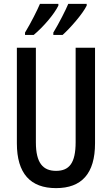

<svg xmlns="http://www.w3.org/2000/svg" viewBox="-20 -960 577 990"><path d="M427 -931V-940H332C320 -911 285 -841 255 -792V-780H303C343 -816 406 -888 427 -931ZM281 -931V-940H186C173 -909 140 -843 109 -792V-780H154C204 -822 259 -886 281 -931ZM470 -221V-714H370V-227C370 -119 337 -79 269 -79C202 -79 165 -119 165 -226V-714H67V-221C67 -65 137 10 269 10C401 10 470 -65 470 -221Z"/></svg>

Font: Noto Sans Sinhala UI ExtraCondensed Medium
Style: Regular
Weight: 500
Width: 2
Designer: Jelle Bosma - Monotype Design Team
Foundry: Monotype Imaging Inc.
Version: Version 2.006